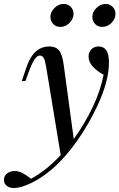

<svg xmlns="http://www.w3.org/2000/svg" viewBox="-93 -763 604 971"><path d="M458 -447Q458 -352 399 -227Q340 -102 261 -3Q168 113 64 163Q11 188 -23 188Q-44 188 -58.5 177Q-73 166 -73 147Q-73 126 -57 114Q-41 102 -19 102Q2 102 21.5 112.5Q41 123 64 141Q142 99 214 21L140 -427Q135 -458 128 -470Q121 -482 108 -482Q95 -482 81.5 -462.5Q68 -443 49 -390L36 -353H17L42 -426Q77 -528 157 -528Q189 -528 205.5 -508Q222 -488 229 -436L280 -60Q335 -136 375 -219.5Q415 -303 431 -385Q401 -401 378 -424.5Q355 -448 355 -477Q355 -500 369.5 -514Q384 -528 406 -528Q458 -528 458 -447ZM229 -743Q250 -743 264.5 -728.5Q279 -714 279 -693Q279 -668 259 -647.5Q239 -627 212 -627Q190 -627 176 -641.5Q162 -656 162 -678Q162 -702 182.5 -722.5Q203 -743 229 -743ZM441 -743Q462 -743 476.5 -728.5Q491 -714 491 -693Q491 -668 471 -647.5Q451 -627 424 -627Q402 -627 388 -641.5Q374 -656 374 -678Q374 -702 394.5 -722.5Q415 -743 441 -743Z"/></svg>

Font: Playfair Display
Style: Italic
Weight: 400
Italic angle: -14°
Designer: Claus Eggers Sørensen
Foundry: Claus Eggers Sørensen
Version: Version 1.200; ttfautohint (v1.6)